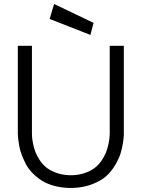

<svg xmlns="http://www.w3.org/2000/svg" viewBox="-20 -928 701 957"><path d="M227.5 -833.5 249.5 -908.2 446.3 -814 430.7 -753.9ZM139.2 -699.7V-264.6Q139.2 -255.4 139.9 -244.1Q140.6 -232.9 144.8 -211.9Q148.9 -190.9 156 -171.9Q163.1 -152.8 177 -131.3Q190.9 -109.9 209.7 -94.2Q228.5 -78.6 258.3 -67.4Q288.1 -56.2 324.2 -54.7H341.8Q376.5 -56.2 405 -66.4Q433.6 -76.7 452.1 -91.1Q470.7 -105.5 484.9 -125.7Q499 -146 506.6 -164.1Q514.2 -182.1 519 -202.9Q523.9 -223.6 525.1 -235.8Q526.4 -248 526.9 -259.8V-699.7H597.2V-270Q597.2 -264.2 597.2 -254.6Q597.2 -245.1 593 -216.8Q588.9 -188.5 580.8 -162.8Q572.8 -137.2 554 -105.2Q535.2 -73.2 509.3 -50Q483.4 -26.9 440.2 -10Q397 6.8 343.3 8.8H322.8Q280.3 7.3 244.6 -3.2Q209 -13.7 184.3 -30.3Q159.7 -46.9 139.9 -67.6Q120.1 -88.4 108.4 -111.3Q96.7 -134.3 88.1 -157Q79.6 -179.7 75.9 -200Q72.3 -220.2 70.6 -235.8Q68.8 -251.5 68.8 -260.7V-270V-699.7Z"/></svg>

Font: LilGrotesk
Style: Regular
Weight: 400
Designer: BSozoo
Foundry: BSozoo
Version: Version 1.004;PS 001.004;hotconv 1.0.70;makeotf.lib2.5.58329